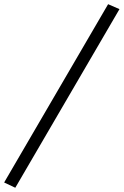

<svg xmlns="http://www.w3.org/2000/svg" viewBox="-149 -740 585 908"><path d="M-76.7 147.9 -129.4 123 362.3 -720.2 416 -696.8Z"/></svg>

Font: Elstob 14pt
Style: Italic
Weight: 400
Italic angle: -20°
Designer: Peter S. Baker
Version: Version 1.015